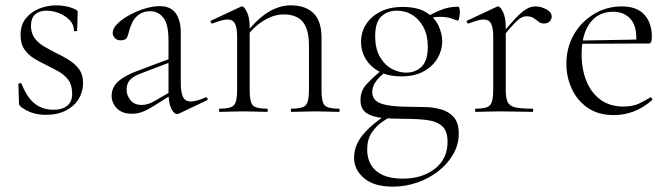

<svg xmlns="http://www.w3.org/2000/svg" viewBox="-20 -419 2509 719"><path d="M96 -322Q96 -295 109.5 -276.5Q123 -258 144.5 -245.5Q166 -233 189 -221Q215 -209 238 -194.5Q261 -180 276 -160Q291 -140 291 -108Q291 -76 275 -49Q259 -22 227.5 -5.5Q196 11 151 11Q127 11 104 4.5Q81 -2 57 -20Q55 -22 53 -25Q51 -28 51 -32L49 -104Q49 -107 54.5 -107.5Q60 -108 61 -105Q74 -71 91.5 -49.5Q109 -28 131 -18Q153 -8 180 -8Q215 -8 233.5 -24.5Q252 -41 250 -74Q249 -103 235 -121Q221 -139 200 -151Q179 -163 156 -174Q131 -186 108.5 -199.5Q86 -213 71.5 -234Q57 -255 57 -288Q57 -326 77 -350.5Q97 -375 127.5 -387Q158 -399 191 -399Q209 -399 227 -395.5Q245 -392 262 -384Q271 -380 271 -373Q271 -358 270 -341Q269 -324 269 -304Q269 -302 263 -302Q257 -302 257 -304Q257 -327 240.5 -344Q224 -361 200.5 -370Q177 -379 154 -379Q127 -379 111.5 -365Q96 -351 96 -322Z M651 6Q647 8 643 8Q631 8 621 -13Q611 -34 611 -74V-267Q611 -329 591.5 -353Q572 -377 543 -377Q518 -377 501.5 -365.5Q485 -354 476.5 -337Q468 -320 464 -305Q462 -295 457 -281.5Q452 -268 432 -268Q417 -268 409.5 -277Q402 -286 402 -296Q402 -313 420 -330.5Q438 -348 465.5 -363Q493 -378 523 -387Q553 -396 578 -396Q619 -396 638 -369.5Q657 -343 657 -297V-108Q657 -72 665.5 -55.5Q674 -39 695 -39Q714 -39 750 -54Q755 -56 757 -50.5Q759 -45 754 -43ZM474 7Q437 7 417.5 -13.5Q398 -34 398 -61Q398 -78 406.5 -94Q415 -110 436.5 -125Q458 -140 496 -154L621 -201L623 -188L505 -143Q484 -135 473 -125.5Q462 -116 458 -105.5Q454 -95 454 -84Q454 -62 468.5 -44Q483 -26 511 -26Q522 -26 534 -29.5Q546 -33 563 -43L630 -82L632 -70L557 -23Q532 -7 513 0Q494 7 474 7Z M1072 0Q1069 0 1069 -6Q1069 -12 1072 -12Q1113 -12 1125 -25Q1137 -38 1137 -81V-248Q1137 -309 1114 -337Q1091 -365 1042 -365Q1004 -365 964.5 -340Q925 -315 896 -271L892 -283Q939 -345 982 -372Q1025 -399 1069 -399Q1124 -399 1154 -369.5Q1184 -340 1184 -278V-81Q1184 -38 1195.5 -25Q1207 -12 1249 -12Q1252 -12 1252 -6Q1252 0 1249 0Q1232 0 1209 -1Q1186 -2 1161 -2Q1136 -2 1112.5 -1Q1089 0 1072 0ZM803 0Q800 0 800 -6Q800 -12 803 -12Q844 -12 856 -25Q868 -38 868 -81V-281Q868 -315 860 -330.5Q852 -346 832 -346Q822 -346 808 -342Q794 -338 776 -331Q772 -330 769.5 -335Q767 -340 771 -342L882 -394Q884 -395 887 -395Q894 -395 904.5 -374.5Q915 -354 915 -315V-81Q915 -38 926.5 -25Q938 -12 980 -12Q983 -12 983 -6Q983 0 980 0Q963 0 940 -1Q917 -2 892 -2Q867 -2 843.5 -1Q820 0 803 0Z M1451 280Q1381 280 1343.5 248.5Q1306 217 1306 171Q1306 119 1349.5 73.5Q1393 28 1467 -14L1478 -1Q1445 15 1417 33.5Q1389 52 1372 77.5Q1355 103 1355 142Q1355 174 1369.5 198.5Q1384 223 1413.5 236.5Q1443 250 1488 250Q1561 250 1608.5 213Q1656 176 1656 112Q1656 71 1635.5 53Q1615 35 1579 30.5Q1543 26 1495 26Q1449 26 1411.5 22.5Q1374 19 1352 4Q1330 -11 1330 -44Q1330 -78 1351 -101.5Q1372 -125 1408 -156L1419 -146Q1394 -125 1384 -108.5Q1374 -92 1374 -74Q1374 -54 1387.5 -42Q1401 -30 1434 -24.5Q1467 -19 1525 -19Q1547 -19 1576 -18Q1605 -17 1633 -9Q1661 -1 1679.5 20Q1698 41 1698 81Q1698 122 1677.5 158Q1657 194 1622 221.5Q1587 249 1542.5 264.5Q1498 280 1451 280ZM1483 -133Q1435 -133 1401.5 -150.5Q1368 -168 1350 -197.5Q1332 -227 1332 -262Q1332 -298 1350.5 -327.5Q1369 -357 1404 -375Q1439 -393 1488 -393Q1543 -393 1575.5 -373Q1608 -353 1622 -323Q1636 -293 1636 -264Q1636 -231 1618.5 -201Q1601 -171 1567 -152Q1533 -133 1483 -133ZM1501 -147Q1536 -147 1559 -169.5Q1582 -192 1582 -244Q1582 -286 1566.5 -316Q1551 -346 1525 -362.5Q1499 -379 1466 -379Q1431 -379 1408 -357.5Q1385 -336 1385 -284Q1385 -236 1403 -205.5Q1421 -175 1447.5 -161Q1474 -147 1501 -147ZM1573 -319V-353Q1604 -371 1633 -382.5Q1662 -394 1697 -394Q1699 -394 1700.5 -387Q1702 -380 1702 -373Q1702 -363 1699.5 -351.5Q1697 -340 1693 -342Q1686 -345 1669 -350.5Q1652 -356 1628 -356Q1615 -356 1604 -354Q1593 -352 1582 -349Z M1855 -271 1851 -281Q1888 -327 1911.5 -351.5Q1935 -376 1952 -385.5Q1969 -395 1985 -395Q2006 -395 2026 -384Q2046 -373 2046 -357Q2046 -347 2038.5 -339Q2031 -331 2017 -331Q2005 -331 1996.5 -338Q1988 -345 1978 -351.5Q1968 -358 1951 -358Q1942 -358 1931.5 -352.5Q1921 -347 1903.5 -328.5Q1886 -310 1855 -271ZM1762 0Q1759 0 1759 -6Q1759 -12 1762 -12Q1803 -12 1815 -25Q1827 -38 1827 -81V-281Q1827 -315 1819 -330.5Q1811 -346 1791 -346Q1781 -346 1767 -342Q1753 -338 1735 -331Q1731 -330 1728.5 -335Q1726 -340 1730 -342L1841 -394Q1843 -395 1846 -395Q1853 -395 1863.5 -374.5Q1874 -354 1874 -315V-81Q1874 -52 1881 -37Q1888 -22 1909.5 -17Q1931 -12 1974 -12Q1977 -12 1977 -6Q1977 0 1974 0Q1950 0 1918 -1Q1886 -2 1851 -2Q1826 -2 1802.5 -1Q1779 0 1762 0Z M2279 12Q2220 12 2180.5 -15.5Q2141 -43 2121 -87Q2101 -131 2101 -180Q2101 -241 2129 -289.5Q2157 -338 2204.5 -366.5Q2252 -395 2308 -395Q2365 -395 2393 -364Q2421 -333 2421 -281Q2421 -268 2418.5 -262Q2416 -256 2409 -256H2362Q2367 -318 2342.5 -346.5Q2318 -375 2276 -375Q2220 -375 2189 -332.5Q2158 -290 2158 -216Q2158 -160 2176 -115.5Q2194 -71 2229 -45.5Q2264 -20 2314 -20Q2349 -20 2371.5 -30.5Q2394 -41 2415 -54Q2417 -56 2420.5 -51.5Q2424 -47 2422 -44Q2387 -14 2351.5 -1Q2316 12 2279 12ZM2145 -255 2144 -267 2372 -271V-256Z"/></svg>

Font: Cormorant Garamond Light
Style: Regular
Weight: 300
Designer: Christian Thalmann (Catharsis Fonts)
Foundry: Catharsis Fonts
Version: Version 4.001